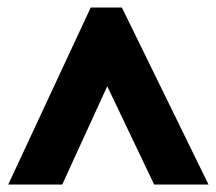

<svg xmlns="http://www.w3.org/2000/svg" viewBox="-20 -735 576 512"><path d="M2 -243 222 -715H305L536 -243H391L266 -505L146 -243Z"/></svg>

Font: Noto Sans Lao Condensed Black
Style: Regular
Weight: 900
Width: 3
Designer: Monotype Design Team
Foundry: Monotype Imaging Inc.
Version: Version 2.003; ttfautohint (v1.8.4.7-5d5b)